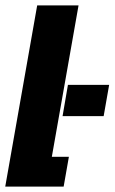

<svg xmlns="http://www.w3.org/2000/svg" viewBox="-62 -695 427 715"><path d="M-42.5 0H175L194.5 -111H131L230.5 -675H76.5ZM191 -379 171 -262.5H324L344.5 -379Z"/></svg>

Font: Anybody UltraCondensed ExtraBold
Style: Italic
Weight: 800
Width: 1
Italic angle: -10°
Version: Version 1.113;gftools[0.9.25]